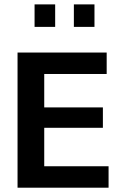

<svg xmlns="http://www.w3.org/2000/svg" viewBox="-20 -872 585 892"><path d="M61.5 0V-627.9H475.6V-528.3H185.5V-373H458V-278.3H185.5V-99.6H484.4V0ZM323.2 -747.1V-851.6H418.9V-747.1ZM140.6 -747.1V-851.6H236.3V-747.1Z"/></svg>

Font: Padauk Book
Style: Bold
Weight: 700
Designer: Debbi Hosken, Becca Hirsbrunner Spalinger
Foundry: SIL International
Version: Version 5.000